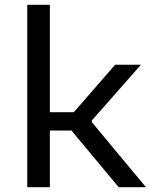

<svg xmlns="http://www.w3.org/2000/svg" viewBox="-20 -785 660 805"><path d="M94.3 0V-765H189V0ZM319 -314.7 268 -289.8 462.8 -513.7H571.2L364.7 -279.7V-273.2L592 0H477.7L264.8 -255.5L316 -237.8H167V-314.7Z"/></svg>

Font: Monaspace Neon Var
Style: Regular
Weight: 400
Designer: Riley Cran and the Lettermatic Team
Version: Version 1.000 (Monaspace Neon Var)